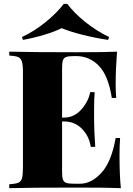

<svg xmlns="http://www.w3.org/2000/svg" viewBox="-20 -976 690 996"><path d="M607 0Q539 -3 378 -3Q144 -3 28 0V-20Q60 -22 74.5 -28Q89 -34 94 -51Q99 -68 99 -106V-602Q99 -640 93.5 -657Q88 -674 74 -680Q60 -686 28 -688V-708Q144 -705 378 -705Q525 -705 587 -708Q580 -614 580 -540Q580 -494 583 -468H560Q542 -584 493 -634.5Q444 -685 376 -685H363Q336 -685 323.5 -680.5Q311 -676 306.5 -663.5Q302 -651 302 -622V-366H312Q364 -366 401 -407Q438 -448 448 -498H471Q468 -456 468 -404V-356Q468 -305 474 -214H451Q442 -271 404.5 -308.5Q367 -346 312 -346H302V-86Q302 -57 306.5 -44.5Q311 -32 323.5 -27.5Q336 -23 363 -23H396Q454 -23 506 -79.5Q558 -136 580 -260H603Q600 -224 600 -168Q600 -66 607 0ZM546 -784 541 -769Q473 -779 406 -796Q339 -813 300 -830Q267 -813 211 -796Q155 -779 99 -769L94 -784Q158 -814 215.5 -860.5Q273 -907 311 -956H329Q365 -908 423 -861.5Q481 -815 546 -784Z"/></svg>

Font: Playfair Display SC Black
Style: Regular
Weight: 900
Designer: Claus Eggers Sørensen
Foundry: Claus Eggers Sørensen
Version: Version 1.200; ttfautohint (v1.6)